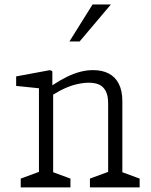

<svg xmlns="http://www.w3.org/2000/svg" viewBox="-20 -818 660 838"><path d="M372.5 -38.5 463.5 -72 452 -45V-367Q452 -400.5 441.5 -420.5Q431 -440.5 412.5 -448.8Q394 -457 367 -457Q342 -457 310.2 -449.2Q278.5 -441.5 240.5 -421.5Q211.5 -406 180.5 -383.5L185.5 -429.5Q194.5 -436 199 -439Q203.5 -442 212 -448Q244 -469 273.2 -483.2Q302.5 -497.5 330.8 -504.8Q359 -512 386.5 -512Q426 -512 454.5 -497.2Q483 -482.5 498.5 -452.2Q514 -422 514 -376.5V-40L498.5 -72L589.5 -38.5V0H372.5ZM70.5 -38.5 161.5 -72 150 -45V-457.5L172 -430.5L50.5 -443V-484.5L198.5 -512L208.5 -507V-426.5L212 -419.5V-40L196.5 -72L287.5 -38.5V0H70.5ZM464 -798.5H384L283 -637H327.5Z"/></svg>

Font: Monaspace Xenon Var ExtraLight
Style: Regular
Weight: 200
Designer: Riley Cran and the Lettermatic Team
Version: Version 1.200 (Monaspace Xenon Var)